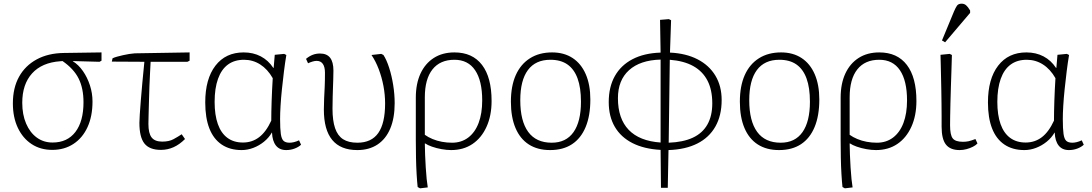

<svg xmlns="http://www.w3.org/2000/svg" viewBox="-20 -802 5937 1044"><path d="M264 13Q200 13 152 -18.5Q104 -50 77 -107Q50 -164 50 -240Q50 -324 83.5 -384.5Q117 -445 179.5 -479Q242 -513 328 -514L532 -517V-472L521 -466L376 -470V-469Q407 -450 431 -415.5Q455 -381 469 -338Q483 -295 483 -250Q483 -170 456 -111Q429 -52 379.5 -19.5Q330 13 264 13ZM266 -27Q346 -27 390 -84.5Q434 -142 434 -246Q434 -322 407.5 -375Q381 -428 320 -470L308 -469Q208 -462 154.5 -403Q101 -344 101 -243Q101 -179 122 -130Q143 -81 180 -54Q217 -27 266 -27Z M855 13Q793 13 765.5 -21.5Q738 -56 738 -134Q738 -148 740 -179Q742 -210 745.5 -254Q749 -298 754 -352Q759 -406 765 -466L588 -467L592 -485Q602 -490 617 -494Q632 -498 649 -502Q666 -506 682.5 -508.5Q699 -511 713 -512L1011 -517V-472L999 -466H799Q798 -444 796 -409Q794 -374 792.5 -332.5Q791 -291 790 -251Q789 -211 788 -178Q787 -145 787 -128Q787 -77 804.5 -54.5Q822 -32 862 -32Q899 -32 923 -45Q947 -58 968 -72L986 -46Q956 -16 923.5 -1.5Q891 13 855 13Z M1294 14Q1230 14 1185.5 -16Q1141 -46 1118.5 -103.5Q1096 -161 1096 -245Q1096 -373 1151.5 -445Q1207 -517 1305 -517Q1357 -517 1398 -495.5Q1439 -474 1466 -433H1468L1474 -504L1525 -509L1537 -503Q1530 -462 1524 -413.5Q1518 -365 1513 -317Q1508 -269 1505.5 -227Q1503 -185 1503 -155Q1503 -101 1507 -73.5Q1511 -46 1522 -36Q1533 -26 1555 -26Q1565 -26 1578 -29Q1591 -32 1606 -39L1617 -15Q1603 -2 1581.5 6Q1560 14 1536 14Q1500 14 1480.5 -10.5Q1461 -35 1459 -81H1458Q1442 -53 1415.5 -31.5Q1389 -10 1357.5 2Q1326 14 1294 14ZM1301 -27Q1351 -27 1389 -56Q1427 -85 1455 -146Q1455 -169 1455.5 -195.5Q1456 -222 1457 -252Q1458 -282 1459.5 -313.5Q1461 -345 1463 -377Q1435 -426 1395 -451.5Q1355 -477 1307 -477Q1255 -477 1219.5 -451Q1184 -425 1165.5 -373.5Q1147 -322 1147 -248Q1147 -177 1164.5 -127.5Q1182 -78 1216.5 -52.5Q1251 -27 1301 -27Z M1923 14Q1832 14 1786.5 -41Q1741 -96 1741 -206Q1741 -238 1742.5 -267Q1744 -296 1745.5 -329Q1747 -362 1747 -406Q1747 -438 1735.5 -454.5Q1724 -471 1702 -471Q1692 -471 1680 -467.5Q1668 -464 1655 -458L1644 -482Q1662 -497 1680.5 -504Q1699 -511 1720 -511Q1757 -511 1775 -488Q1793 -465 1793 -418Q1793 -390 1792 -368Q1791 -346 1790.5 -324.5Q1790 -303 1789 -276Q1788 -249 1788 -211Q1788 -146 1802 -105Q1816 -64 1845.5 -45Q1875 -26 1923 -26Q2000 -26 2037 -79Q2074 -132 2074 -239Q2074 -287 2065 -334.5Q2056 -382 2039.5 -425.5Q2023 -469 2000 -503L2053 -509L2065 -503Q2082 -477 2096 -433.5Q2110 -390 2118 -339.5Q2126 -289 2126 -241Q2126 -160 2102 -103Q2078 -46 2032.5 -16Q1987 14 1923 14Z M2264 222 2251 215Q2248 188 2245.5 146.5Q2243 105 2242 56Q2241 7 2241 -40V-271Q2241 -347 2266.5 -402Q2292 -457 2339 -487Q2386 -517 2451 -517Q2549 -517 2601 -449Q2653 -381 2653 -253Q2653 -173 2625.5 -112.5Q2598 -52 2549 -19Q2500 14 2433 14Q2409 14 2381 9Q2353 4 2329 -4.5Q2305 -13 2292 -22H2290Q2290 5 2291.5 39.5Q2293 74 2295 108.5Q2297 143 2300 171.5Q2303 200 2306 217ZM2438 -26Q2489 -26 2526 -54Q2563 -82 2582.5 -133.5Q2602 -185 2602 -256Q2602 -363 2563.5 -420Q2525 -477 2451 -477Q2373 -477 2331.5 -424.5Q2290 -372 2290 -273V-69Q2308 -56 2332 -46Q2356 -36 2383 -31Q2410 -26 2438 -26Z M2971 14Q2903 14 2855.5 -16.5Q2808 -47 2783 -106Q2758 -165 2758 -249Q2758 -334 2784.5 -393.5Q2811 -453 2861.5 -485Q2912 -517 2982 -517Q3047 -517 3093.5 -486.5Q3140 -456 3165 -398.5Q3190 -341 3190 -261Q3190 -173 3164.5 -111.5Q3139 -50 3090.5 -18Q3042 14 2971 14ZM2980 -26Q3058 -26 3098.5 -83.5Q3139 -141 3139 -249Q3139 -325 3120.5 -375.5Q3102 -426 3065.5 -451.5Q3029 -477 2973 -477Q2892 -477 2850.5 -421Q2809 -365 2809 -257Q2809 -144 2852 -85Q2895 -26 2980 -26Z M3574 219 3572 13Q3482 8 3419 -24Q3356 -56 3323 -112.5Q3290 -169 3290 -247Q3290 -329 3323 -388Q3356 -447 3419 -480Q3482 -513 3572 -516L3569 -694L3617 -698L3629 -692L3623 -516Q3710 -512 3773 -479.5Q3836 -447 3870 -390.5Q3904 -334 3904 -258Q3904 -174 3870 -114Q3836 -54 3771.5 -21.5Q3707 11 3615 14L3611 219ZM3572 -27V-478Q3461 -475 3400.5 -420.5Q3340 -366 3340 -268Q3340 -157 3398.5 -96Q3457 -35 3572 -27ZM3616 -26Q3695 -29 3747.5 -53.5Q3800 -78 3826.5 -125Q3853 -172 3853 -240Q3853 -313 3827 -363.5Q3801 -414 3750 -442.5Q3699 -471 3622 -477Z M4216 14Q4148 14 4100.5 -16.5Q4053 -47 4028 -106Q4003 -165 4003 -249Q4003 -334 4029.5 -393.5Q4056 -453 4106.5 -485Q4157 -517 4227 -517Q4292 -517 4338.5 -486.5Q4385 -456 4410 -398.5Q4435 -341 4435 -261Q4435 -173 4409.5 -111.5Q4384 -50 4335.5 -18Q4287 14 4216 14ZM4225 -26Q4303 -26 4343.5 -83.5Q4384 -141 4384 -249Q4384 -325 4365.5 -375.5Q4347 -426 4310.5 -451.5Q4274 -477 4218 -477Q4137 -477 4095.5 -421Q4054 -365 4054 -257Q4054 -144 4097 -85Q4140 -26 4225 -26Z M4574 222 4561 215Q4558 188 4555.5 146.5Q4553 105 4552 56Q4551 7 4551 -40V-271Q4551 -347 4576.5 -402Q4602 -457 4649 -487Q4696 -517 4761 -517Q4859 -517 4911 -449Q4963 -381 4963 -253Q4963 -173 4935.5 -112.5Q4908 -52 4859 -19Q4810 14 4743 14Q4719 14 4691 9Q4663 4 4639 -4.5Q4615 -13 4602 -22H4600Q4600 5 4601.5 39.5Q4603 74 4605 108.5Q4607 143 4610 171.5Q4613 200 4616 217ZM4748 -26Q4799 -26 4836 -54Q4873 -82 4892.5 -133.5Q4912 -185 4912 -256Q4912 -363 4873.5 -420Q4835 -477 4761 -477Q4683 -477 4641.5 -424.5Q4600 -372 4600 -273V-69Q4618 -56 4642 -46Q4666 -36 4693 -31Q4720 -26 4748 -26Z M5198 14Q5147 14 5123.5 -16Q5100 -46 5100 -113Q5100 -139 5100 -170.5Q5100 -202 5099.5 -236.5Q5099 -271 5098.5 -307Q5098 -343 5097 -378Q5096 -413 5095.5 -445.5Q5095 -478 5094 -504L5144 -509L5156 -503Q5155 -465 5153.5 -420Q5152 -375 5150.5 -329Q5149 -283 5148 -241.5Q5147 -200 5146.5 -168.5Q5146 -137 5146 -121Q5146 -68 5160.5 -49.5Q5175 -31 5216 -31Q5233 -31 5246.5 -34Q5260 -37 5284 -46L5295 -22Q5286 -12 5270 -4Q5254 4 5235.5 9Q5217 14 5198 14ZM5119 -572 5102 -582 5167 -739Q5176 -760 5183.5 -771Q5191 -782 5209 -782Q5223 -782 5233 -773.5Q5243 -765 5255 -745V-732Z M5550 14Q5486 14 5441.5 -16Q5397 -46 5374.5 -103.5Q5352 -161 5352 -245Q5352 -373 5407.5 -445Q5463 -517 5561 -517Q5613 -517 5654 -495.5Q5695 -474 5722 -433H5724L5730 -504L5781 -509L5793 -503Q5786 -462 5780 -413.5Q5774 -365 5769 -317Q5764 -269 5761.5 -227Q5759 -185 5759 -155Q5759 -101 5763 -73.5Q5767 -46 5778 -36Q5789 -26 5811 -26Q5821 -26 5834 -29Q5847 -32 5862 -39L5873 -15Q5859 -2 5837.5 6Q5816 14 5792 14Q5756 14 5736.5 -10.5Q5717 -35 5715 -81H5714Q5698 -53 5671.5 -31.5Q5645 -10 5613.5 2Q5582 14 5550 14ZM5557 -27Q5607 -27 5645 -56Q5683 -85 5711 -146Q5711 -169 5711.5 -195.5Q5712 -222 5713 -252Q5714 -282 5715.5 -313.5Q5717 -345 5719 -377Q5691 -426 5651 -451.5Q5611 -477 5563 -477Q5511 -477 5475.5 -451Q5440 -425 5421.5 -373.5Q5403 -322 5403 -248Q5403 -177 5420.5 -127.5Q5438 -78 5472.5 -52.5Q5507 -27 5557 -27Z"/></svg>

Font: Literata ExtraLight
Style: Regular
Weight: 250
Designer: Latin by Veronika Burian and Jose Scaglione. Greek by Irene Vlachou. Cyrillic by Vera Evstafieva.
Foundry: TypeTogether
Version: Version 3.103;gftools[0.9.29]